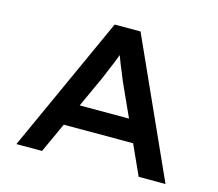

<svg xmlns="http://www.w3.org/2000/svg" viewBox="-100 -827 1085 954"><g transform="rotate(15 442.5 -350.0)"><path d="M59 0 377 -700H510L826 0H688L490 -436Q483 -454 474 -475.5Q465 -497 456 -519Q447 -541 439 -563.5Q431 -586 425 -604L456 -605Q449 -584 441 -561.5Q433 -539 424 -517Q415 -495 406 -474.5Q397 -454 389 -433L191 0ZM201 -154 248 -267H629L659 -154Z"/></g></svg>

Font: Lexend Mega Medium
Style: Regular
Weight: 500
Version: Version 1.007